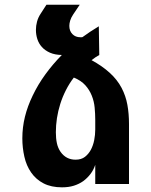

<svg xmlns="http://www.w3.org/2000/svg" viewBox="-20 -780 642 814"><path d="M242.7 14.2Q197.3 14.2 165 -2.4Q132.8 -19 112.3 -48.3Q91.8 -77.6 83.3 -115.7Q74.7 -153.8 74.7 -193.4Q74.7 -240.2 85.7 -284.9Q96.7 -329.6 118.7 -375Q141.1 -421.9 172.4 -464.8Q203.6 -507.8 242.2 -546.9Q212.9 -547.4 191.9 -556.6Q170.9 -565.9 157.7 -580.6Q144.5 -595.2 138.4 -614Q132.3 -632.8 132.3 -653.3Q132.3 -670.9 137 -688.2Q141.6 -705.6 151.9 -721.2L176.8 -759.8H317.9L290 -718.3Q281.2 -705.1 277.6 -692.9Q273.9 -680.7 273.9 -670.4Q273.9 -648.9 286.9 -635.5Q299.8 -622.1 320.8 -622.1H325.2Q328.1 -622.1 329.6 -622.6Q360.8 -645.5 398.9 -668.5L400.9 -546.9Q384.8 -538.1 368.2 -524.9Q413.1 -500.5 445.1 -471.4Q477.1 -442.4 495.6 -407.2Q513.2 -373.5 520 -335.9Q526.9 -298.3 526.9 -253.9V0H383.8V-81.1Q376.5 -59.1 363.3 -42Q350.1 -24.9 333 -12.2Q314.9 0.5 293 7.3Q271 14.2 242.7 14.2ZM300.3 -103Q324.7 -103 340.1 -115Q355.5 -127 365.2 -145Q375 -163.6 379.4 -186Q383.8 -208.5 383.8 -230.5V-272.5Q383.8 -297.4 381.3 -323.7Q378.9 -350.1 369.1 -374.5Q359.4 -398.9 341.6 -418.7Q323.7 -438.5 293 -451.2Q273.9 -426.3 259.5 -397.9Q245.1 -369.6 235.6 -339.6Q226.1 -309.6 221.4 -279.1Q216.8 -248.5 216.8 -219.2Q216.8 -193.4 221.2 -172.9Q225.6 -152.3 236.8 -136.2Q260.3 -103 300.3 -103Z"/></svg>

Font: Hack
Style: Bold
Weight: 700
Monospace: yes
Designer: Christopher Simpkins
Foundry: Christopher Simpkins
Version: Version 2.017